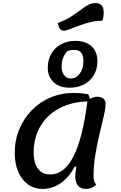

<svg xmlns="http://www.w3.org/2000/svg" viewBox="-20 -1205 788 1250"><path d="M258 25Q204 25 163 -4Q122 -33 99 -86Q76 -139 76 -210Q76 -293 105.5 -363.5Q135 -434 187 -487.5Q239 -541 309 -570.5Q379 -600 460 -600Q506 -600 554 -592Q560 -582 563 -570Q566 -558 566 -545Q479 -545 411 -520Q343 -495 295.5 -449.5Q248 -404 223.5 -344Q199 -284 199 -213Q199 -145 227 -107Q255 -69 306 -69Q399 -69 459 -188Q519 -307 549 -545Q560 -559 577.5 -567Q595 -575 613 -575Q638 -575 652.5 -563.5Q667 -552 667 -530Q667 -497 655 -446.5Q643 -396 628 -333Q613 -270 601 -199Q589 -128 589 -55Q589 -20 607 -3Q591 12 574 18.5Q557 25 540 25Q506 25 488 4Q470 -17 470 -57Q470 -70 472 -85.5Q474 -101 477 -117L467 -122Q431 -52 376.5 -13.5Q322 25 258 25ZM433 -634Q368 -634 329 -670Q290 -706 291 -767Q292 -818 315 -857Q338 -896 378.5 -917.5Q419 -939 472 -939Q537 -939 576 -903.5Q615 -868 614 -806Q614 -756 591.5 -717Q569 -678 528 -656Q487 -634 433 -634ZM440 -694Q476 -694 499.5 -726Q523 -758 523 -807Q523 -880 466 -880Q454 -880 444 -879Q434 -878 419 -873Q400 -853 390.5 -826.5Q381 -800 381 -771Q381 -737 397.5 -715.5Q414 -694 440 -694ZM393 -1005Q380 -1005 370.5 -1017.5Q361 -1030 356 -1055Q406 -1074 441 -1096Q476 -1118 502.5 -1138.5Q529 -1159 552 -1172Q575 -1185 601 -1185Q655 -1185 655 -1124Q655 -1108 653 -1094.5Q651 -1081 646 -1070Q603 -1070 564.5 -1060Q526 -1050 492.5 -1037.5Q459 -1025 434 -1015Q409 -1005 393 -1005Z"/></svg>

Font: Lemonada
Style: Regular
Weight: 400
Designer: Mohamed Gaber (Arabic), Eduardo Tunni (Latin)
Foundry: Kief Type Foundry
Version: Version 4.005